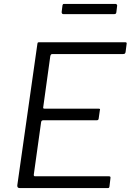

<svg xmlns="http://www.w3.org/2000/svg" viewBox="-20 -957 665 977"><path d="M170 -732Q171 -739 172.5 -740.5Q174 -742 180 -742H618Q627 -742 624 -731L619 -692Q618 -687 615.5 -684.5Q613 -682 606 -682H248Q242 -682 240 -680Q238 -678 236 -672L200 -412Q199 -408 200.5 -406Q202 -404 207 -404H482Q487 -404 488.5 -402Q490 -400 488 -395L482 -353Q481 -345 472 -345H200Q190 -345 189 -334L152 -69Q151 -60 158 -60H533Q539 -60 541 -58Q543 -56 542 -50L537 -8Q536 -3 534.5 -1.5Q533 0 527 0H80Q67 0 68 -14L170 -732ZM576 -927 572 -894Q571 -889 568.5 -887Q566 -885 559 -885H303Q298 -885 295.5 -888.5Q293 -892 294 -898L298 -930Q299 -934 300.5 -935.5Q302 -937 305 -937H569Q572 -937 574.5 -933.5Q577 -930 576 -927Z"/></svg>

Font: Libre Franklin Thin Light
Style: Italic
Weight: 300
Italic angle: -8°
Version: Version 3.000